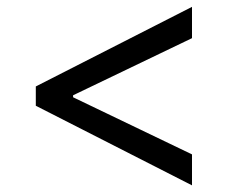

<svg xmlns="http://www.w3.org/2000/svg" viewBox="-20 -566 699 563"><path d="M85 -255.9V-312.5L543 -545.9V-454.1L191.4 -285.2L194.3 -291V-277.3L191.4 -282.2L543 -113.3V-22.5Z"/></svg>

Font: Inter
Style: Regular
Weight: 400
Designer: Rasmus Andersson
Foundry: rsms
Version: Version 4.000;git-8c9346024